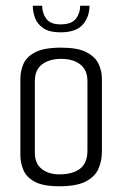

<svg xmlns="http://www.w3.org/2000/svg" viewBox="-20 -640 423 664"><path d="M184.8 4.2Q128.7 4.2 99.7 -11.8Q70.6 -27.8 60.6 -52.8Q50.5 -77.8 50.5 -103.1V-367.9Q50.5 -394.2 61 -418.7Q71.4 -443.2 101.6 -459.2Q131.8 -475.2 191.7 -475.2Q248.5 -475.2 278.8 -459.5Q309.2 -443.7 320.8 -419.3Q332.4 -394.8 332.4 -368.4V-114.9Q332.4 -83.3 320.4 -56.1Q308.4 -28.8 276.5 -12.3Q244.7 4.2 184.8 4.2ZM184.5 -37Q231.8 -37 257.1 -56.7Q282.4 -76.4 282.4 -119.2V-359.6Q282.4 -397.6 257.8 -417Q233.3 -436.4 191.5 -436.4Q150.4 -436.4 125.5 -417.4Q100.5 -398.4 100.5 -359.6V-112.3Q100.5 -74.1 124.7 -55.5Q148.8 -37 184.5 -37ZM189 -528.2Q151.2 -528.2 130.2 -542.3Q109.3 -556.5 101.3 -577.8Q93.4 -599.2 93.4 -620.2H125.8Q125.8 -594.5 140.1 -575.1Q154.3 -555.7 189.5 -555.7Q227.1 -555.7 242.1 -574.7Q257.1 -593.8 257.3 -620.2H289.5Q289.5 -582 266.4 -555.1Q243.3 -528.2 189 -528.2Z"/></svg>

Font: Smooch Sans Thin
Style: Regular
Weight: 100
Designer: Robert E. Leuschke
Foundry: Robert E. Leuschke
Version: Version 1.010